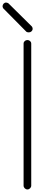

<svg xmlns="http://www.w3.org/2000/svg" viewBox="-130 -1484 320 1506"><path d="M-110 -1434C-110 -1428 -106 -1418 -100 -1414L74 -1238C78 -1232 88 -1230 96 -1230C112 -1230 126 -1242 126 -1258C126 -1266 122 -1276 116 -1280L-60 -1454C-64 -1460 -76 -1464 -82 -1464C-98 -1464 -110 -1450 -110 -1434ZM85 -1170C69 -1170 55 -1158 55 -1142V-28C55 -12 69 2 85 2C101 2 115 -12 115 -28V-1142C115 -1158 101 -1170 85 -1170Z"/></svg>

Font: bauhaus_2017
Style: _regular
Weight: 400
Version: Version 1.0